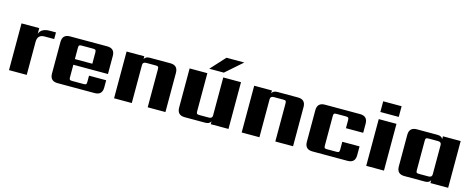

<svg xmlns="http://www.w3.org/2000/svg" viewBox="-33 -1304 4758 1924"><g transform="rotate(15 2346.0 -342.0)"><path d="M361 -487H425V-418H325Q252 -418 252 -342V0H68V-485H252V-427Q275 -487 361 -487Z M677 -278H858V-395Q858 -414 852 -420Q846 -426 827 -426H708Q688 -426 682.5 -420Q677 -414 677 -395ZM572 -485H957Q1036 -485 1036 -406V-219H677V-90Q677 -70 682.5 -64.5Q688 -59 708 -59H826Q846 -59 851.5 -64.5Q857 -70 857 -90V-154H1035V-79Q1035 0 956 0H572Q493 0 493 -79V-406Q493 -485 572 -485Z M1399 -485H1612Q1691 -485 1691 -406V0H1507V-395Q1507 -414 1501.5 -420Q1496 -426 1476 -426H1378Q1342 -426 1342 -395V0H1158V-485H1342V-456Q1356 -485 1399 -485Z M2326 -684 2154 -533H2003L2141 -684ZM2161 -485H2345V0H2161V-29Q2147 0 2104 0H1891Q1812 0 1812 -79V-485H1996V-90Q1996 -70 2002 -64.5Q2008 -59 2027 -59H2125Q2161 -59 2161 -90Z M2723 -485H2936Q3015 -485 3015 -406V0H2831V-395Q2831 -414 2825.5 -420Q2820 -426 2800 -426H2702Q2666 -426 2666 -395V0H2482V-485H2666V-456Q2680 -485 2723 -485Z M3659 -312H3480V-395Q3480 -414 3474 -420Q3468 -426 3449 -426H3352Q3332 -426 3326.5 -420Q3321 -414 3321 -395V-90Q3321 -70 3326.5 -64.5Q3332 -59 3352 -59H3449Q3468 -59 3474 -64.5Q3480 -70 3480 -90V-171H3659V-79Q3659 0 3580 0H3216Q3137 0 3137 -79V-406Q3137 -485 3216 -485H3580Q3659 -485 3659 -406Z M3958 0H3774V-485H3958ZM3771 -558V-669H3962V-558Z M4306 -59H4404Q4440 -59 4440 -90V-395Q4440 -426 4404 -426H4306Q4286 -426 4280.5 -420Q4275 -414 4275 -395V-90Q4275 -70 4280.5 -64.5Q4286 -59 4306 -59ZM4440 -485H4624V0H4440V-29Q4426 0 4383 0H4170Q4091 0 4091 -79V-406Q4091 -485 4170 -485H4383Q4426 -485 4440 -456Z"/></g></svg>

Font: Sarpanch ExtraBold
Style: Regular
Weight: 800
Designer: Manushi Parikh (Devanagari and Latin), Jyotish Sonowal (Devanagari)
Foundry: Indian Type Foundry
Version: Version 2.004;PS 1.0;hotconv 1.0.78;makeotf.lib2.5.61930; tt